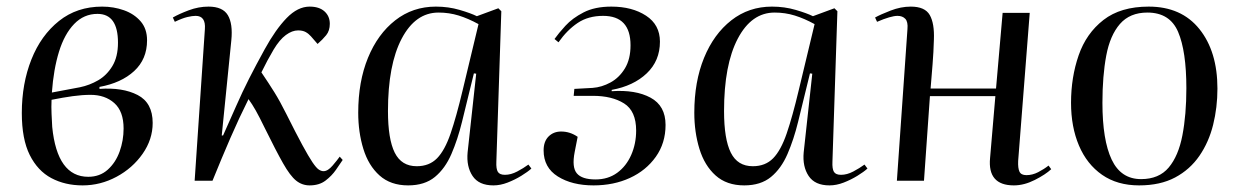

<svg xmlns="http://www.w3.org/2000/svg" viewBox="-20 -547 3752 581"><path d="M230 14Q177 14 135.5 -8Q94 -30 70 -78Q46 -126 46 -205Q46 -294 75 -367Q104 -440 158.5 -483.5Q213 -527 289 -527Q324 -527 355 -516Q386 -505 405.5 -482.5Q425 -460 425 -425Q425 -368 386 -332Q347 -296 281 -284V-278Q351 -283 396.5 -259.5Q442 -236 442 -175Q442 -125 411.5 -81.5Q381 -38 332.5 -12Q284 14 230 14ZM137 -267 222 -283Q251 -289 277 -304Q303 -319 320 -347Q337 -375 337 -418Q337 -505 275 -505Q234 -505 204.5 -474.5Q175 -444 158.5 -390.5Q142 -337 137 -267ZM247 -12Q282 -12 306 -33.5Q330 -55 342 -88.5Q354 -122 354 -158Q354 -210 326 -235Q298 -260 254 -260Q229 -260 200 -256Q171 -252 136 -245Q135 -223 136 -202.5Q137 -182 138 -163Q153 -12 247 -12Z M651 -137H655Q677 -186 695 -227Q713 -268 733.5 -308.5Q754 -349 781 -398Q814 -458 847.5 -492.5Q881 -527 917 -527Q946 -527 962 -512.5Q978 -498 978 -475Q978 -454 967 -440.5Q956 -427 941 -414L921 -437Q914 -445 905 -450Q896 -455 882 -455Q864 -455 845 -441Q826 -427 808 -397Q789 -365 771 -328Q794 -294 810.5 -267.5Q827 -241 846 -203Q876 -143 895 -108Q914 -73 925.5 -56Q937 -39 944.5 -34Q952 -29 959 -29Q972 -29 986.5 -46Q1001 -63 1008 -73L1017 -63Q1009 -51 996.5 -33Q984 -15 965 -0.5Q946 14 917 14Q894 14 876 -0.5Q858 -15 836.5 -53Q815 -91 781 -160Q765 -193 754 -212.5Q743 -232 732 -247Q703 -189 677 -129Q651 -69 623 0H569L600 -459Q603 -499 572 -499Q562 -499 547 -495.5Q532 -492 509 -481L503 -494Q522 -505 551.5 -516Q581 -527 611 -527Q654 -527 669.5 -501Q685 -475 680 -425Z M1482 -58Q1481 -36 1486.5 -27Q1492 -18 1508 -18Q1526 -18 1545 -28Q1564 -38 1579 -49L1588 -37Q1577 -27 1557.5 -15Q1538 -3 1516 5.5Q1494 14 1473 14Q1429 14 1410 -14.5Q1391 -43 1395 -86L1421 -324L1414 -325L1378 -178Q1365 -125 1346 -81Q1327 -37 1296 -11.5Q1265 14 1215 14Q1162 14 1128.5 -16Q1095 -46 1079.5 -96.5Q1064 -147 1064 -206Q1064 -300 1093.5 -372Q1123 -444 1176 -485.5Q1229 -527 1299 -527Q1337 -527 1371 -517Q1405 -507 1423 -498L1488 -522L1497 -513ZM1241 -44Q1279 -44 1302.5 -68Q1326 -92 1343.5 -143Q1361 -194 1380 -274L1428 -474Q1397 -491 1368 -500Q1339 -509 1307 -509Q1237 -509 1195.5 -430Q1154 -351 1154 -211Q1154 -126 1174.5 -85Q1195 -44 1241 -44Z M1776 14Q1711 14 1668 -13Q1625 -40 1625 -92Q1625 -119 1640 -134Q1655 -149 1678 -149Q1705 -149 1728 -133L1719 -87Q1710 -41 1725.5 -22.5Q1741 -4 1782 -4Q1820 -4 1847.5 -24Q1875 -44 1890 -78Q1905 -112 1905 -152Q1905 -211 1868.5 -234Q1832 -257 1774 -257H1716L1718 -278L1773 -281Q1801 -283 1827.5 -297.5Q1854 -312 1871 -340Q1888 -368 1888 -410Q1888 -499 1805 -499Q1760 -499 1728 -477.5Q1696 -456 1670 -419L1658 -429Q1670 -446 1691 -469Q1712 -492 1746 -509.5Q1780 -527 1830 -527Q1893 -527 1935 -499.5Q1977 -472 1977 -421Q1977 -363 1937 -325Q1897 -287 1831 -275V-271Q1903 -276 1948.5 -251.5Q1994 -227 1994 -169Q1994 -114 1964.5 -72.5Q1935 -31 1886 -8.5Q1837 14 1776 14Z M2499 -58Q2498 -36 2503.5 -27Q2509 -18 2525 -18Q2543 -18 2562 -28Q2581 -38 2596 -49L2605 -37Q2594 -27 2574.5 -15Q2555 -3 2533 5.5Q2511 14 2490 14Q2446 14 2427 -14.5Q2408 -43 2412 -86L2438 -324L2431 -325L2395 -178Q2382 -125 2363 -81Q2344 -37 2313 -11.5Q2282 14 2232 14Q2179 14 2145.5 -16Q2112 -46 2096.5 -96.5Q2081 -147 2081 -206Q2081 -300 2110.5 -372Q2140 -444 2193 -485.5Q2246 -527 2316 -527Q2354 -527 2388 -517Q2422 -507 2440 -498L2505 -522L2514 -513ZM2258 -44Q2296 -44 2319.5 -68Q2343 -92 2360.5 -143Q2378 -194 2397 -274L2445 -474Q2414 -491 2385 -500Q2356 -509 2324 -509Q2254 -509 2212.5 -430Q2171 -351 2171 -211Q2171 -126 2191.5 -85Q2212 -44 2258 -44Z M2992 -256H2794L2776 0H2694L2726 -459Q2728 -481 2719.5 -490Q2711 -499 2696 -499Q2676 -499 2634 -481L2628 -494Q2644 -503 2675 -515Q2706 -527 2736 -527Q2779 -527 2793.5 -501.5Q2808 -476 2806 -427Q2805 -389 2802 -352.5Q2799 -316 2796 -279H2994L3014 -508H3096L3061 -60Q3060 -38 3065 -27.5Q3070 -17 3086 -17Q3104 -17 3121.5 -26Q3139 -35 3153 -46L3161 -35Q3144 -19 3111.5 -2.5Q3079 14 3048 14Q2968 14 2976 -69Z M3427 14Q3361 14 3315 -18Q3269 -50 3245 -106.5Q3221 -163 3221 -236Q3221 -313 3244 -379.5Q3267 -446 3319 -486.5Q3371 -527 3456 -527Q3555 -527 3609.5 -459Q3664 -391 3664 -279Q3664 -222 3651 -169.5Q3638 -117 3609.5 -75.5Q3581 -34 3536 -10Q3491 14 3427 14ZM3433 -5Q3487 -5 3516.5 -40Q3546 -75 3558 -137.5Q3570 -200 3570 -280Q3570 -392 3545 -450.5Q3520 -509 3452 -509Q3399 -509 3369 -474.5Q3339 -440 3327.5 -378.5Q3316 -317 3316 -236Q3316 -123 3344 -64Q3372 -5 3433 -5Z"/></svg>

Font: Literata 72pt
Style: Italic
Weight: 400
Italic angle: -2°
Designer: Latin by Veronika Burian and Jose Scaglione. Greek by Irene Vlachou. Cyrillic by Vera Evstafieva
Foundry: TypeTogether
Version: Version 3.002